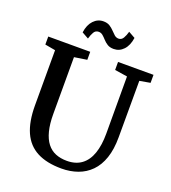

<svg xmlns="http://www.w3.org/2000/svg" viewBox="-168 -1075 1073 1206"><g transform="rotate(20 369.0 -472.0)"><path d="M382 8Q283.5 8 218.8 -25.8Q154 -59.5 122.5 -129.8Q91 -200 91 -309V-677L21.5 -689.5V-743H302V-689.5L217.5 -676.5V-297.5Q217.5 -230 229.8 -182.8Q242 -135.5 265.2 -105.8Q288.5 -76 321.8 -62.5Q355 -49 397.5 -49Q456.5 -49 495.5 -78Q534.5 -107 553.5 -162Q572.5 -217 572.5 -294L572 -676.5L488 -689.5V-743H725V-689.5L654 -677L653.5 -300Q653.5 -219 633.5 -160.5Q613.5 -102 576.8 -64.8Q540 -27.5 490.2 -9.8Q440.5 8 382 8ZM433.5 -810Q408 -810 391.2 -820.5Q374.5 -831 362.2 -844.8Q350 -858.5 337.8 -869Q325.5 -879.5 309.5 -879.5Q288.5 -879.5 277.8 -860.8Q267 -842 260 -816.5L215.5 -841.5Q222.5 -893.5 250 -922.5Q277.5 -951.5 315.5 -951.5Q341 -951.5 357.8 -941Q374.5 -930.5 387.2 -916.8Q400 -903 412 -892.5Q424 -882 439.5 -881.5Q460 -881.5 471 -900.2Q482 -919 489 -945L533.5 -920Q526 -867.5 498.8 -838.8Q471.5 -810 433.5 -810Z"/></g></svg>

Font: Merriweather 24pt SemiBold
Style: Regular
Weight: 600
Designer: Eben Sorkin
Foundry: Eben Sorkin
Version: Version 2.100